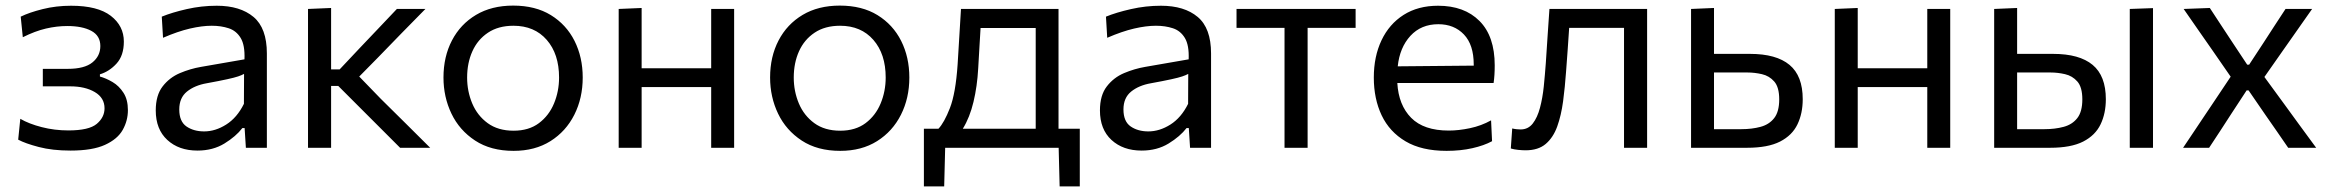

<svg xmlns="http://www.w3.org/2000/svg" viewBox="-20 -528 8323 686"><path d="M232 10Q167 10 118.5 -2.8Q70 -15.5 45 -29L52.5 -103.5Q83.5 -85.5 129 -73.8Q174.5 -62 224.5 -62Q298 -62 325.8 -85.5Q353.5 -109 353.5 -141Q353.5 -178.5 318.8 -199Q284 -219.5 231 -219.5H133V-282H222Q282 -282 310.2 -305Q338.5 -328 338.5 -363.5Q338.5 -400.5 306.2 -417.8Q274 -435 220.5 -435Q183 -435 144.2 -426Q105.5 -417 61.5 -395L54 -468.5Q84.5 -483.5 132.5 -495.5Q180.5 -507.5 234 -507.5Q329 -507.5 375.8 -471.5Q422.5 -435.5 422.5 -379.5Q422.5 -329.5 396.5 -301Q370.5 -272.5 337 -262.5V-254.5Q359 -248.5 382.2 -234.8Q405.5 -221 421.2 -196.5Q437 -172 437 -134.5Q437 -97 418.5 -64Q400 -31 355.2 -10.5Q310.5 10 232 10Z M685.5 10Q619 10 577.8 -28Q536.5 -66 536.5 -133.5Q536.5 -187.5 561 -219.2Q585.5 -251 622.8 -266.8Q660 -282.5 698 -289L853.5 -316Q855.5 -366.5 840 -392.2Q824.5 -418 797.2 -427Q770 -436 736.5 -436Q702 -436 658.8 -426Q615.5 -416 562.5 -393L558 -468.5Q594.5 -483.5 647.2 -495.5Q700 -507.5 754.5 -507.5Q838 -507.5 885.8 -467.5Q933.5 -427.5 933.5 -337V0H858.5L854 -70.5H846Q823 -40.5 781.8 -15.2Q740.5 10 685.5 10ZM709.5 -58.5Q749.5 -58.5 788.2 -83Q827 -107.5 851.5 -157L852 -264Q844 -259.5 830.8 -255Q817.5 -250.5 791.2 -244.8Q765 -239 718.5 -230.5Q675.5 -223 648 -200.8Q620.5 -178.5 620.5 -137Q620.5 -94 646.2 -76.2Q672 -58.5 709.5 -58.5Z M1080.5 0V-496L1163 -499.5V-280H1193.5L1265.5 -356.5Q1298.5 -391 1331.8 -426.2Q1365 -461.5 1398 -496H1500Q1457 -452.5 1414.5 -409Q1372 -365.5 1330 -322L1263.5 -254.5L1340.5 -175Q1384.5 -131.5 1429 -87.5Q1473.5 -43.5 1517 0H1409.5Q1375.5 -34 1341.5 -68Q1307.5 -102 1274 -135.5L1188.5 -221H1163V0Z M1815 11Q1733.5 11 1677.5 -25.8Q1621.5 -62.5 1593 -122Q1564.5 -181.5 1564.5 -251Q1564.5 -325.5 1594.8 -383.5Q1625 -441.5 1680.8 -474.8Q1736.5 -508 1813.5 -508Q1893 -508 1948.2 -474Q2003.5 -440 2032.8 -381.8Q2062 -323.5 2062 -251Q2062 -177.5 2032 -118Q2002 -58.5 1946.8 -23.8Q1891.5 11 1815 11ZM1815 -61Q1869.5 -61 1905.5 -88Q1941.5 -115 1959.5 -158.5Q1977.5 -202 1977.5 -251Q1977.5 -335 1933.5 -385.5Q1889.5 -436 1814.5 -436Q1760.5 -436 1723.5 -411.2Q1686.5 -386.5 1667.8 -344.8Q1649 -303 1649 -251Q1649 -202 1667.2 -158.5Q1685.5 -115 1722.5 -88Q1759.5 -61 1815 -61Z M2190.5 0V-496L2272.5 -499.5V-284H2521V-496H2603V0H2521V-217H2272.5V0Z M2982 11Q2900.5 11 2844.5 -25.8Q2788.5 -62.5 2760 -122Q2731.5 -181.5 2731.5 -251Q2731.5 -325.5 2761.8 -383.5Q2792 -441.5 2847.8 -474.8Q2903.5 -508 2980.5 -508Q3060 -508 3115.2 -474Q3170.5 -440 3199.8 -381.8Q3229 -323.5 3229 -251Q3229 -177.5 3199 -118Q3169 -58.5 3113.8 -23.8Q3058.5 11 2982 11ZM2982 -61Q3036.5 -61 3072.5 -88Q3108.5 -115 3126.5 -158.5Q3144.5 -202 3144.5 -251Q3144.5 -335 3100.5 -385.5Q3056.5 -436 2981.5 -436Q2927.5 -436 2890.5 -411.2Q2853.5 -386.5 2834.8 -344.8Q2816 -303 2816 -251Q2816 -202 2834.2 -158.5Q2852.5 -115 2889.5 -88Q2926.5 -61 2982 -61Z M3281 138V-68H3333Q3353.5 -89.5 3374 -142Q3394.5 -194.5 3401.5 -298Q3405 -359 3408 -405Q3411 -451 3413.5 -496H3762V-68H3838V138H3766L3762.5 0H3357L3353.5 138ZM3475 -283Q3471.5 -219.5 3458.2 -164Q3445 -108.5 3420 -68H3680.5V-428H3483.5Q3481.5 -395.5 3479.5 -360.8Q3477.5 -326 3475 -283Z M4059 10Q3992.5 10 3951.2 -28Q3910 -66 3910 -133.5Q3910 -187.5 3934.5 -219.2Q3959 -251 3996.2 -266.8Q4033.5 -282.5 4071.5 -289L4227 -316Q4229 -366.5 4213.5 -392.2Q4198 -418 4170.8 -427Q4143.5 -436 4110 -436Q4075.5 -436 4032.2 -426Q3989 -416 3936 -393L3931.5 -468.5Q3968 -483.5 4020.8 -495.5Q4073.5 -507.5 4128 -507.5Q4211.5 -507.5 4259.2 -467.5Q4307 -427.5 4307 -337V0H4232L4227.5 -70.5H4219.5Q4196.5 -40.5 4155.2 -15.2Q4114 10 4059 10ZM4083 -58.5Q4123 -58.5 4161.8 -83Q4200.5 -107.5 4225 -157L4225.5 -264Q4217.5 -259.5 4204.2 -255Q4191 -250.5 4164.8 -244.8Q4138.5 -239 4092 -230.5Q4049 -223 4021.5 -200.8Q3994 -178.5 3994 -137Q3994 -94 4019.8 -76.2Q4045.5 -58.5 4083 -58.5Z M4569.5 0V-428.5H4398V-496H4823.5V-428.5H4652V0Z M5148.5 11Q5059.5 11 5002 -23Q4944.5 -57 4916.5 -116Q4888.5 -175 4888.5 -251Q4888.5 -326 4916 -384Q4943.5 -442 4995 -474.8Q5046.5 -507.5 5118 -507.5Q5212 -507.5 5266.2 -453Q5320.5 -398.5 5320.5 -294.5Q5320.5 -258 5316.5 -231.5H4972.5Q4977 -152.5 5022 -107Q5067 -61.5 5156.5 -61.5Q5191.5 -61.5 5232 -70Q5272.5 -78.5 5307.5 -98L5311 -23.5Q5282.5 -8 5240.5 1.5Q5198.5 11 5148.5 11ZM5119 -441.5Q5057.5 -441.5 5019.2 -399.8Q4981 -358 4974 -291L5245.5 -293.5Q5245.5 -295 5245.5 -297.5Q5245.5 -368 5210.5 -404.8Q5175.5 -441.5 5119 -441.5Z M5431 9Q5419.5 9 5404.5 7.5Q5389.5 6 5378 2.5L5383 -69Q5391.5 -67 5399.8 -66.2Q5408 -65.5 5413 -65.5Q5440 -65.5 5456.5 -86.8Q5473 -108 5482.2 -142.8Q5491.5 -177.5 5495.8 -219.2Q5500 -261 5503 -302Q5506 -351.5 5509.5 -400.5Q5513 -449.5 5516 -496H5865V0H5782.5V-428.5H5586.5Q5584 -390 5581.2 -350.5Q5578.5 -311 5575.5 -273Q5571.5 -216.5 5564.8 -166Q5558 -115.5 5543.8 -76Q5529.5 -36.5 5502.8 -13.8Q5476 9 5431 9Z M6022 0V-496L6104 -499.5V-335.5H6232.5Q6326.5 -335.5 6373.8 -296.2Q6421 -257 6421 -173.5Q6421 -123 6402.2 -83.8Q6383.5 -44.5 6340 -22.2Q6296.5 0 6222 0ZM6104 -66.5H6202Q6239.5 -66.5 6270.2 -74.8Q6301 -83 6319 -106Q6337 -129 6337 -173Q6337 -216.5 6319.2 -236.8Q6301.5 -257 6275.2 -263Q6249 -269 6223.5 -269H6104Z M6535.5 0V-496L6617.5 -499.5V-284H6866V-496H6948V0H6866V-217H6617.5V0Z M7105 0V-496L7187 -499.5V-335.5H7315.5Q7409.5 -335.5 7456.8 -296.2Q7504 -257 7504 -173.5Q7504 -123 7485.2 -83.8Q7466.5 -44.5 7423 -22.2Q7379.5 0 7305 0ZM7187 -66.5H7285Q7322.5 -66.5 7353.2 -74.8Q7384 -83 7402 -106Q7420 -129 7420 -173Q7420 -216.5 7402.2 -236.8Q7384.5 -257 7358.2 -263Q7332 -269 7306.5 -269H7187ZM7589.5 0V-496L7672.5 -499V0Z M7780 0Q7802.5 -33.5 7819.2 -58.5Q7836 -83.5 7850.8 -105.8Q7865.5 -128 7882.5 -153L7950 -254L7885 -348Q7858.5 -385.5 7836.5 -417.5Q7814.5 -449.5 7782 -496L7875.5 -499.5Q7898.5 -464.5 7917 -436.2Q7935.5 -408 7956 -377L8009 -297H8016L8068.5 -377Q8088.5 -408 8106.2 -435.2Q8124 -462.5 8146 -496H8241Q8218.5 -464 8202.2 -440.8Q8186 -417.5 8171.5 -397Q8157 -376.5 8139.5 -351.5L8070.5 -253L8144 -152.5Q8170.5 -116 8195.2 -82.2Q8220 -48.5 8255.5 0H8155.5Q8133 -32.5 8115 -58.8Q8097 -85 8074.5 -117L8014 -205H8007L7952 -121Q7930.5 -87.5 7912.8 -60.5Q7895 -33.5 7873 0Z"/></svg>

Font: Commissioner
Style: Regular
Weight: 400
Designer: Kostas Bartsokas
Foundry: Kostas Bartsokas
Version: Version 1.000; ttfautohint (v1.8.3)